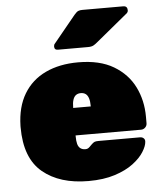

<svg xmlns="http://www.w3.org/2000/svg" viewBox="-54 -812 732 870"><g transform="rotate(-5 311.5 -377.5)"><path d="M314 10Q183 10 105.5 -54.5Q28 -119 28 -259Q28 -261 28 -263Q28 -265 28 -266Q30 -352 65.5 -411Q101 -470 164.5 -500Q228 -530 313 -530Q411 -530 474 -492.5Q537 -455 567.5 -393.5Q598 -332 598 -258V-228Q598 -217 590 -209Q582 -201 571 -201H273Q273 -200 273 -199Q273 -198 273 -196Q273 -176 276.5 -162.5Q280 -149 289 -142Q298 -135 312 -135Q318 -135 322.5 -137Q327 -139 331.5 -143.5Q336 -148 341 -153Q350 -162 356 -164.5Q362 -167 374 -167H563Q573 -167 579.5 -161Q586 -155 585 -145Q584 -126 567.5 -99.5Q551 -73 518 -48Q485 -23 434 -6.5Q383 10 314 10ZM273 -326H353V-327Q353 -349 348.5 -363Q344 -377 335 -383.5Q326 -390 313 -390Q300 -390 291 -383.5Q282 -377 277.5 -363Q273 -349 273 -327ZM227 -595Q211 -595 211 -611Q211 -619 216 -624L316 -746Q327 -759 334.5 -762Q342 -765 353 -765H539Q558 -765 558 -745Q558 -738 553 -733L406 -612Q398 -605 389 -600Q380 -595 364 -595Z"/></g></svg>

Font: Rubik Light Black
Style: Regular
Weight: 900
Version: Version 2.104